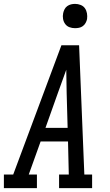

<svg xmlns="http://www.w3.org/2000/svg" viewBox="-46 -968 566 988"><path d="M-26 0V-70H22L270 -735H361L388 -70H428V0H258V-70H308L304 -240H163L102 -70H144V0ZM302 -310 297 -490Q297 -520 296 -549.5Q295 -579 295 -609Q284 -579 273.5 -549.5Q263 -520 252 -490L188 -310ZM340 -823Q325 -823 311.5 -828Q298 -833 289.5 -844.5Q281 -856 278.5 -870.5Q276 -885 279 -900Q281 -910 286 -920Q291 -930 300 -936.5Q309 -943 319.5 -945.5Q330 -948 340 -948Q355 -948 369 -942.5Q383 -937 391 -925.5Q399 -914 401.5 -899.5Q404 -885 402 -870Q400 -860 394.5 -850Q389 -840 380 -833.5Q371 -827 360.5 -825Q350 -823 340 -823Z"/></svg>

Font: Iosevka Slab
Style: Italic
Weight: 400
Italic angle: -9°
Monospace: yes
Designer: Belleve Invis
Foundry: Belleve Invis
Version: Version 11.1.0; ttfautohint (v1.8.3)